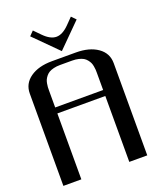

<svg xmlns="http://www.w3.org/2000/svg" viewBox="-179 -1139 1066 1255"><g transform="rotate(-20 354.0 -511.5)"><path d="M333.5 -831.1 171.9 -992.7 201.2 -1022.9 245.1 -978Q291 -931.2 333.5 -931.2Q375.5 -931.2 421.9 -978L465.8 -1022.9L495.1 -992.7ZM416.5 -791.5Q510.3 -791.5 567.6 -751.2Q625 -710.9 625 -641.6V0H500V-458.5H166.5V0Q166.5 0 41.5 0V-641.6Q41.5 -710.9 98.9 -751.2Q156.2 -791.5 250 -791.5ZM500 -500V-618.7Q500 -631.8 499.5 -641.6Q499 -651.4 496.3 -666Q493.7 -680.7 488.8 -691.2Q483.9 -701.7 474.6 -713.4Q465.3 -725.1 452.6 -732.7Q439.9 -740.2 419.9 -745.1Q399.9 -750 375 -750H291.5Q266.6 -750 246.6 -745.1Q226.6 -740.2 213.9 -732.7Q201.2 -725.1 191.9 -713.4Q182.6 -701.7 177.7 -691.2Q172.9 -680.7 170.2 -666Q167.5 -651.4 167 -641.6Q166.5 -631.8 166.5 -618.7V-500Z"/></g></svg>

Font: Gputeks
Style: Bold
Weight: 600
Width: 8
Version: Version 0.9